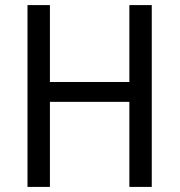

<svg xmlns="http://www.w3.org/2000/svg" viewBox="-20 -734 705 754"><path d="M576 0V-714H488V-412H176V-714H88V0H176V-334H488V0Z"/></svg>

Font: Noto Sans Bengali UI SemiCondensed
Style: Regular
Weight: 400
Width: 4
Designer: Jelle Bosma - Monotype Design Team
Foundry: Monotype Imaging Inc.
Version: Version 2.003